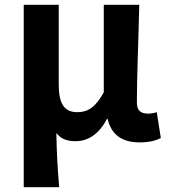

<svg xmlns="http://www.w3.org/2000/svg" viewBox="-20 -580 704 801"><path d="M79 201H227C220 120 217 66 215 -25C237 3 265 9 296 9C349 9 395 -23 426 -84H429C444 -19 488 14 562 14C605 14 630 6 651 -4L634 -112C622 -108 609 -106 599 -106C569 -106 551 -117 551 -152C551 -257 558 -423 561 -560H413V-195C378 -131 345 -112 303 -112C249 -112 225 -145 225 -229V-560H79Z"/></svg>

Font: Kinto Sans
Style: Bold
Weight: 700
Designer: Authors: Ryoko NISHIZUKA  (kana & ideographs); Paul D. Hunt (Latin, Greek & Cyrillic); Wenlong ZHANG  (bopomofo); Sandol
Foundry: Adobe Systems Incorporated, ookami Inc.
Version: Version 0.001